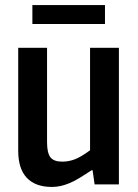

<svg xmlns="http://www.w3.org/2000/svg" viewBox="-20 -729 545 759"><path d="M185 10Q120 10 86 -26Q52 -62 52 -133V-540H166V-167Q166 -124 179.5 -107Q193 -90 226 -90Q252 -90 276.5 -99.5Q301 -109 336 -135V-540H450V0H354L346 -56H342Q315 -38 293.5 -25Q272 -12 253.5 -4.5Q235 3 218.5 6.5Q202 10 185 10ZM108 -709H395V-634H108Z"/></svg>

Font: Encode Sans Compressed
Style: SemiBold
Weight: 600
Designer: Pablo Impallari, Andres Torresi
Foundry: Pablo Impallari, Andres Torresi
Version: Version 1.000; ttfautohint (v1.00) -l 8 -r 50 -G 200 -x 14 -